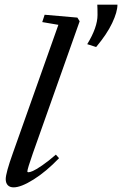

<svg xmlns="http://www.w3.org/2000/svg" viewBox="-20 -788 521 819"><path d="M390.1 -587.4 352.1 -599.6Q396 -671.4 396 -724.1Q396 -753.9 395 -768.1H481Q481 -737.3 458.5 -689.7Q436 -642.1 390.1 -587.4ZM38.1 11.2Q22 11.2 13.2 2Q4.4 -7.3 4.4 -23.9Q4.4 -49.8 35.2 -135.7L229 -682.1L160.2 -693.8L170.4 -725.1L310.1 -712.9L319.8 -697.3L120.1 -133.8Q96.7 -66.9 96.7 -57.1Q96.7 -53.2 101.1 -53.2Q107.4 -53.2 120.1 -58.6Q132.8 -64 159.7 -82.3Q186.5 -100.6 218.3 -128.4L231.9 -113.3Q177.2 -56.2 123.5 -22.5Q69.8 11.2 38.1 11.2Z"/></svg>

Font: Elstob Medium
Style: Italic
Weight: 500
Italic angle: -20°
Designer: Peter S. Baker
Version: Version 1.015